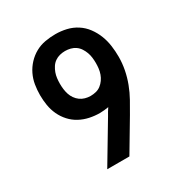

<svg xmlns="http://www.w3.org/2000/svg" viewBox="-173 -871 946 998"><g transform="rotate(-30 300.0 -371.5)"><path d="M316 0H183L324 -236Q330 -247 336 -257Q342 -267 349 -277Q336 -275 323 -273.5Q310 -272 297 -272Q266 -272 235.5 -278.5Q205 -285 178 -299.5Q151 -314 130 -337Q109 -360 96 -388Q83 -416 78 -446.5Q73 -477 73 -508Q73 -539 78 -569.5Q83 -600 96.5 -628Q110 -656 131.5 -679Q153 -702 180 -717Q207 -732 238 -737.5Q269 -743 300 -743Q333 -743 365.5 -735.5Q398 -728 426 -710Q454 -692 474 -665Q494 -638 506 -607Q518 -576 522.5 -543Q527 -510 527 -477Q527 -438 519.5 -399.5Q512 -361 498 -324Q484 -287 465 -253Q446 -219 426 -185ZM299 -373Q316 -373 332 -377Q348 -381 361 -391Q374 -401 383.5 -414.5Q393 -428 398.5 -443.5Q404 -459 406 -475Q408 -491 408 -508Q408 -524 406 -540.5Q404 -557 398.5 -572Q393 -587 384 -601Q375 -615 361.5 -624.5Q348 -634 332 -638Q316 -642 300 -642Q284 -642 268 -638Q252 -634 238.5 -624.5Q225 -615 216 -601Q207 -587 201.5 -572Q196 -557 194 -540.5Q192 -524 192 -508Q192 -491 194 -475Q196 -459 201 -443.5Q206 -428 215.5 -414.5Q225 -401 238 -391.5Q251 -382 267 -377.5Q283 -373 299 -373Q299 -373 299 -373Q299 -373 299 -373Z"/></g></svg>

Font: Iosevka Custom Extended
Style: Bold
Weight: 700
Width: 7
Monospace: yes
Designer: Belleve Invis
Foundry: Belleve Invis
Version: Version 11.2.4; ttfautohint (v1.8.4)